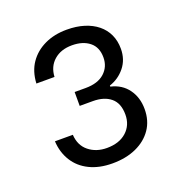

<svg xmlns="http://www.w3.org/2000/svg" viewBox="-90 -853 572 602"><g transform="rotate(-20 196.5 -552.5)"><path d="M186.9 -330.7Q143.1 -330.7 110.8 -346.6Q78.4 -362.4 60.4 -391.4Q42.4 -420.3 40.4 -457.6H100.1Q102.3 -421.4 126.9 -401.8Q151.4 -382.1 186.9 -382.1Q228.3 -382.1 252.5 -404Q276.7 -425.9 276.7 -461.1Q276.7 -498.9 254.8 -517.1Q232.9 -535.4 195.4 -535.4H151.3V-581.7H187.9Q229 -581.7 251.1 -601.7Q273.3 -621.7 273.3 -653.1Q273.3 -687 251.3 -704.6Q229.3 -722.3 193 -722.3Q156.1 -722.3 133 -702.1Q109.9 -681.9 108.1 -647.7H47.7Q49.7 -687.4 68.9 -715.4Q88.1 -743.3 120.4 -758.6Q152.7 -774 194.4 -774Q226.6 -774 252.2 -766Q277.9 -758 296.2 -743.1Q314.6 -728.1 324.3 -707.1Q334 -686 334 -659.9Q334 -623.9 313.4 -598.4Q292.9 -573 262.1 -563V-559.4Q299 -550.9 319.1 -523.1Q339.3 -495.3 339.3 -456.6Q339.3 -417.9 320 -389.8Q300.7 -361.7 266.5 -346.2Q232.3 -330.7 186.9 -330.7Z"/></g></svg>

Font: Mona Sans ExtraLight
Style: Regular
Weight: 200
Designer: Deni Anggara
Foundry: GitHub
Version: Version 2.000